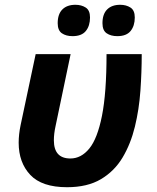

<svg xmlns="http://www.w3.org/2000/svg" viewBox="-20 -772 656 802"><path d="M260 10Q155 10 106.5 -41.5Q58 -93 58 -176Q58 -193 60 -211.5Q62 -230 66 -249L129 -546H275L212 -245Q205 -213 205 -186Q205 -110 274 -110Q319 -110 353 -151.5Q387 -193 406 -288.5Q425 -384 425 -546H572Q572 -471 566.5 -393Q561 -315 543.5 -243Q526 -171 492 -114Q458 -57 401.5 -23.5Q345 10 260 10ZM470 -621Q443 -621 425.5 -633Q408 -645 408 -675Q408 -713 427.5 -732.5Q447 -752 482 -752Q507 -752 525 -740.5Q543 -729 543 -699Q543 -664 525.5 -642.5Q508 -621 470 -621ZM283 -621Q256 -621 238.5 -633Q221 -645 221 -675Q221 -713 240.5 -732.5Q260 -752 295 -752Q320 -752 338 -740.5Q356 -729 356 -699Q356 -664 338.5 -642.5Q321 -621 283 -621Z"/></svg>

Font: Noto IKEA Latin
Style: Bold Italic
Weight: 700
Italic angle: -12°
Designer: Monotype Design Team
Foundry: Monotype Imaging Inc.
Version: Version 1.0